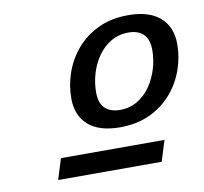

<svg xmlns="http://www.w3.org/2000/svg" viewBox="-59 -775 626 588"><g transform="rotate(-10 254.0 -481.0)"><path d="M76.5 -251 96.5 -315.5H418.5L398.5 -251ZM375 -711Q439.5 -711 473.8 -681.2Q508 -651.5 508 -597.5Q508 -556.5 493.8 -517Q479.5 -477.5 452 -446Q424.5 -414.5 384.2 -395.8Q344 -377 292 -377Q227 -377 193.2 -406.8Q159.5 -436.5 159.5 -490Q159.5 -531.5 173.5 -570.8Q187.5 -610 215 -641.8Q242.5 -673.5 282.5 -692.2Q322.5 -711 375 -711ZM300.5 -429.5Q331 -429.5 355 -443.8Q379 -458 395.5 -482Q412 -506 420.8 -534.8Q429.5 -563.5 429.5 -593Q429.5 -626.5 413 -642.5Q396.5 -658.5 366.5 -658.5Q336 -658.5 312 -644.2Q288 -630 271.2 -606Q254.5 -582 246 -553.2Q237.5 -524.5 237.5 -495Q237.5 -461 254.5 -445.2Q271.5 -429.5 300.5 -429.5Z"/></g></svg>

Font: Newsreader 8pt
Style: Italic
Weight: 400
Italic angle: -17°
Version: Version 1.003